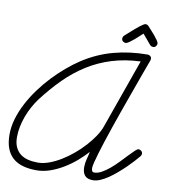

<svg xmlns="http://www.w3.org/2000/svg" viewBox="-95 -969 929 1058"><g transform="rotate(10 369.0 -440.5)"><path d="M481 -58.6Q481 -54.2 481.4 -50Q481.9 -45.9 483.4 -42.2Q484.9 -38.6 488 -36.4Q491.2 -34.2 496.6 -34.2Q516.1 -34.2 538.3 -46.6Q560.5 -59.1 582.8 -77.9Q605 -96.7 626 -118.7Q647 -140.6 664.8 -159.4Q682.6 -178.2 695.8 -190.7Q709 -203.1 715.3 -203.1Q723.6 -203.1 730.7 -197Q737.8 -190.9 737.8 -182.1Q737.8 -172.9 731.9 -166.5Q721.2 -153.3 704.8 -135.5Q688.5 -117.7 668.5 -98.1Q648.4 -78.6 626.2 -59.6Q604 -40.5 581.5 -25.1Q559.1 -9.8 537.4 -0.5Q515.6 8.8 496.6 8.8Q465.3 8.8 451.2 -7.3Q437 -23.4 437 -54.2Q437 -77.6 442.9 -98.6Q448.7 -119.6 453.1 -142.1Q428.7 -114.7 397.5 -87.9Q366.2 -61 330.8 -39.6Q295.4 -18.1 257.1 -4.6Q218.8 8.8 180.7 8.8Q136.7 8.8 103.3 -1Q69.8 -10.7 46.9 -31.5Q23.9 -52.2 12.2 -84.2Q0.5 -116.2 0.5 -160.6Q0.5 -204.1 13.9 -249Q27.3 -293.9 50.5 -337.9Q73.7 -381.8 104.2 -423.3Q134.8 -464.8 169.4 -501.5Q204.1 -538.1 240.7 -569.1Q277.3 -600.1 312 -623Q394.5 -677.2 485.1 -701.4Q575.7 -725.6 673.8 -725.6Q682.6 -725.6 689.2 -720Q695.8 -714.4 695.8 -705.1Q695.8 -700.7 694.3 -696.3Q691.9 -689.5 684.3 -669.2Q676.8 -648.9 665.8 -618.7Q654.8 -588.4 641.1 -550.3Q627.4 -512.2 612.3 -470.2Q597.2 -428.2 581.5 -384Q565.9 -339.8 551.3 -297.1Q536.6 -254.4 523.9 -215.3Q511.2 -176.3 501.7 -144.5Q492.2 -112.8 486.6 -90.3Q481 -67.9 481 -58.6ZM642.6 -681.6Q555.2 -677.7 482.7 -655.3Q410.2 -632.8 347.7 -593.5Q285.2 -554.2 230.5 -499.8Q175.8 -445.3 124.5 -377.9Q107.4 -355 92.5 -327.9Q77.6 -300.8 66.7 -271.5Q55.7 -242.2 49.6 -211.9Q43.5 -181.6 43.5 -153.3Q43.5 -120.6 53.7 -97.9Q64 -75.2 82 -61Q100.1 -46.9 125.2 -40.5Q150.4 -34.2 180.7 -34.2Q210 -34.2 242.9 -46.1Q275.9 -58.1 308.8 -78.1Q341.8 -98.1 373 -124.3Q404.3 -150.4 430.4 -179.2Q456.5 -208 476.1 -237.3Q495.6 -266.6 504.9 -293ZM633.8 -888.7Q644 -888.7 651.4 -880.4Q655.8 -875 666.7 -863.5Q677.7 -852.1 688.7 -838.9Q699.7 -825.7 708.3 -813.5Q716.8 -801.3 716.8 -793.9Q716.8 -786.1 710.9 -779.1Q705.1 -772 696.8 -772Q691.4 -772 686.5 -773.9Q681.6 -775.9 678.2 -779.8L631.3 -835.4Q625.5 -830.6 613.8 -819.3Q602.1 -808.1 588.6 -796.6Q575.2 -785.2 562.5 -776.4Q549.8 -767.6 542.5 -767.6Q534.2 -767.6 527.3 -773.4Q520.5 -779.3 520.5 -787.6Q520.5 -793 522.5 -797.9Q524.4 -802.7 528.3 -806.2Q532.2 -809.6 540.5 -816.9Q548.8 -824.2 559.1 -833.5Q569.3 -842.8 580.8 -852.5Q592.3 -862.3 602.5 -870.4Q612.8 -878.4 621.1 -883.5Q629.4 -888.7 633.8 -888.7Z"/></g></svg>

Font: Helvetia Verbundene
Style: Regular
Weight: 400
Designer: Peter Wiegel, original typeface by Carl Albert Fahrenwaldt 1901
Foundry: Peter Wiegel
Version: Version 2.000